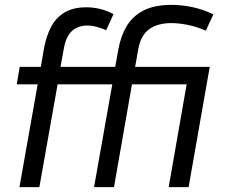

<svg xmlns="http://www.w3.org/2000/svg" viewBox="-20 -770 929 790"><path d="M367 0 442 -423H217L142 0H60L135 -423H49L61 -495H148L161 -571Q170 -620 189.5 -658Q209 -696 244.5 -718Q280 -740 335 -740Q394 -740 447 -712L417 -646Q395 -655 376.5 -660Q358 -665 341 -665Q301 -665 276.5 -643Q252 -621 243 -572L229 -495H454L467 -567Q477 -622 501.5 -663Q526 -704 571 -727Q616 -750 686 -750Q726 -750 770 -741Q814 -732 858 -711L827 -644Q787 -661 750.5 -668Q714 -675 685 -675Q629 -675 594 -650Q559 -625 549 -568L536 -495H843L756 0H674L748 -423H523L449 0Z"/></svg>

Font: Inria Sans
Style: Italic
Weight: 400
Italic angle: -10°
Designer: Black Foundry Team
Foundry: Black Foundry
Version: Version 1.2; ttfautohint (v1.8.3)